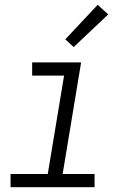

<svg xmlns="http://www.w3.org/2000/svg" viewBox="-20 -780 540 800"><path d="M374 0H24V-55H179L247 -465H114V-520H318L241 -55H374ZM287 -584 252 -616 387 -760 431 -720Z"/></svg>

Font: Iosevka Term Curly Lt Obl
Style: Regular
Weight: 300
Italic angle: -9°
Designer: Belleve Invis
Foundry: Belleve Invis
Version: Version 32.3.0